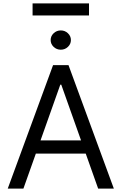

<svg xmlns="http://www.w3.org/2000/svg" viewBox="-20 -1111 716 1131"><path d="M117.9 0H25.6L292.6 -727.3H383.5L650.6 0H558.2L485.1 -206H191.1ZM218.8 -284.1H457.4L340.9 -612.2H335.2ZM504.3 -1090.9V-1019.9H171.9V-1090.9ZM338.1 -818.2Q313.6 -818.2 296 -834.9Q278.4 -851.6 278.4 -875Q278.4 -898.4 296 -915.1Q313.6 -931.8 338.1 -931.8Q362.6 -931.8 380.1 -915.1Q397.7 -898.4 397.7 -875Q397.7 -851.6 380.1 -834.9Q362.6 -818.2 338.1 -818.2Z"/></svg>

Font: Inter Zeller
Style: Regular
Weight: 400
Designer: Rasmus Andersson; Joe Bland
Foundry: zeller
Version: Version 3.015;git-dec3a8cb1